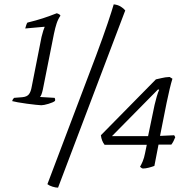

<svg xmlns="http://www.w3.org/2000/svg" viewBox="-20 -771 872 883"><path d="M170 -287Q164 -287 145.5 -289Q127 -291 104 -294Q81 -297 62 -300.5Q43 -304 36 -306Q38 -313 40.5 -316Q43 -319 45 -321L83 -324Q104 -326 113 -337.5Q122 -349 126 -373L171 -601Q175 -618 179 -630Q183 -642 185 -646V-648L96 -640Q98 -647 100.5 -655Q103 -663 106 -667Q147 -677 177.5 -687Q208 -697 241 -710Q255 -706 258 -699Q247 -683 240.5 -663.5Q234 -644 228 -615L177 -359Q171 -332 164 -325L231 -321Q235 -315 233 -307Q225 -300 203 -293.5Q181 -287 170 -287ZM247 92Q236 92 221.5 87.5Q207 83 198 76L421 -513Q455 -604 475 -663.5Q495 -723 503 -751Q522 -749 535.5 -740.5Q549 -732 556 -723ZM638 4Q632 4 624 -4Q630 -14 636.5 -29.5Q643 -45 647 -66L655 -105H461Q447 -123 444 -149L697 -406Q708 -408 723.5 -412Q739 -416 760 -417L773 -409Q767 -390 760 -360.5Q753 -331 746 -297L716 -146L781 -149L786 -140Q782 -130 778 -122Q774 -114 768 -106H709L690 -8Q680 -4 664.5 0Q649 4 638 4ZM495 -145H661L691 -289Q694 -303 700.5 -325.5Q707 -348 712 -358L707 -360Z"/></svg>

Font: Texturina Thin
Style: Italic
Weight: 100
Italic angle: -11°
Designer: Guillermo Torres Carreño
Foundry: Omnibus-Type
Version: Version 1.002; ttfautohint (v1.8.3)